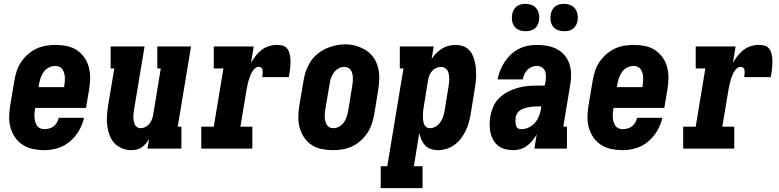

<svg xmlns="http://www.w3.org/2000/svg" viewBox="-20 -771 4040 996"><path d="M210 8Q180 8 151.5 2Q123 -4 99 -19Q75 -34 59 -57Q43 -80 35 -107.5Q27 -135 27.5 -165Q28 -195 33 -225L55 -355Q59 -379 67 -403.5Q75 -428 90 -450Q105 -472 125.5 -490Q146 -508 170 -519Q194 -530 219.5 -534Q245 -538 269 -538Q299 -538 327.5 -532Q356 -526 379 -510.5Q402 -495 418 -472Q434 -449 441 -421.5Q448 -394 447.5 -364.5Q447 -335 442 -305L426 -211H162V-207Q160 -195 159 -183.5Q158 -172 159 -160.5Q160 -149 163 -138.5Q166 -128 172 -119Q178 -110 188.5 -105.5Q199 -101 210 -101Q223 -101 235.5 -104.5Q248 -108 258.5 -116Q269 -124 275.5 -135.5Q282 -147 285 -160H416Q408 -125 389.5 -93Q371 -61 342.5 -37Q314 -13 279.5 -2.5Q245 8 210 8ZM180 -319H313V-323Q315 -335 316 -346.5Q317 -358 316.5 -369Q316 -380 313 -391Q310 -402 304 -411Q298 -420 288 -424.5Q278 -429 267 -429Q250 -429 234 -421Q218 -413 207.5 -399Q197 -385 191.5 -369Q186 -353 183 -337Z M661 8Q635 8 611.5 -2Q588 -12 572 -30Q556 -48 547.5 -72Q539 -96 536 -121Q533 -146 535 -172Q537 -198 541 -225L573 -416H554V-530H730L676 -206Q674 -196 673 -185.5Q672 -175 672 -164.5Q672 -154 673.5 -144.5Q675 -135 679 -126Q683 -117 691 -111.5Q699 -106 709 -106Q722 -106 734.5 -112.5Q747 -119 755.5 -129.5Q764 -140 768.5 -153Q773 -166 775 -178L814 -416H796V-530H971L902 -114H921V0H745L754 -50Q746 -37 736.5 -26Q727 -15 715 -6.5Q703 2 689 5Q675 8 661 8Z M1024 0V-114H1089L1139 -416H1089V-530H1296L1282 -445Q1293 -464 1306 -481Q1319 -498 1336.5 -511.5Q1354 -525 1374.5 -531.5Q1395 -538 1415 -538Q1429 -538 1442 -535.5Q1455 -533 1464.5 -524.5Q1474 -516 1478.5 -504Q1483 -492 1485 -479Q1487 -466 1487 -452.5Q1487 -439 1486 -425.5Q1485 -412 1483 -398.5Q1481 -385 1478 -371H1340Q1341 -377 1342 -382.5Q1343 -388 1343 -393.5Q1343 -399 1342.5 -404.5Q1342 -410 1339.5 -415Q1337 -420 1332 -422Q1327 -424 1322 -424Q1310 -424 1301 -415Q1292 -406 1286 -395Q1280 -384 1276 -373Q1272 -362 1269 -351Q1266 -340 1263.5 -328.5Q1261 -317 1259 -305L1227 -114H1289V0Z M1706 8Q1677 8 1648 2Q1619 -4 1596 -19.5Q1573 -35 1557.5 -58Q1542 -81 1534.5 -108.5Q1527 -136 1527.5 -165.5Q1528 -195 1533 -225L1555 -355Q1559 -380 1567.5 -404Q1576 -428 1590.5 -450.5Q1605 -473 1626 -490.5Q1647 -508 1671 -519Q1695 -530 1720 -535.5Q1745 -541 1770 -541Q1800 -541 1827.5 -533Q1855 -525 1878.5 -510Q1902 -495 1918 -472Q1934 -449 1941 -421.5Q1948 -394 1947.5 -364.5Q1947 -335 1942 -305L1921 -175Q1916 -151 1908 -126.5Q1900 -102 1885 -80Q1870 -58 1849.5 -40Q1829 -22 1805 -11Q1781 0 1756 4Q1731 8 1706 8ZM1709 -106Q1724 -106 1739 -114Q1754 -122 1763.5 -135.5Q1773 -149 1778 -164Q1783 -179 1786 -194L1807 -324Q1809 -335 1810 -346Q1811 -357 1810.5 -367.5Q1810 -378 1808 -388Q1806 -398 1800.5 -406.5Q1795 -415 1785.5 -419.5Q1776 -424 1765 -424Q1750 -424 1735.5 -415.5Q1721 -407 1711.5 -394Q1702 -381 1697 -366Q1692 -351 1690 -336L1668 -206Q1666 -195 1665 -184.5Q1664 -174 1664.5 -163.5Q1665 -153 1667.5 -143Q1670 -133 1675 -124Q1680 -115 1689 -110.5Q1698 -106 1709 -106Z M1955 205V91H1989L2073 -416H2054V-530H2230L2219 -465Q2229 -481 2243 -495Q2257 -509 2273 -519Q2289 -529 2307.5 -533.5Q2326 -538 2344 -538Q2362 -538 2379.5 -532.5Q2397 -527 2410 -515Q2423 -503 2430.5 -487Q2438 -471 2442.5 -453.5Q2447 -436 2448.5 -417.5Q2450 -399 2450 -380.5Q2450 -362 2447.5 -343Q2445 -324 2442 -305L2421 -175Q2417 -154 2411 -132.5Q2405 -111 2394.5 -90Q2384 -69 2369.5 -50.5Q2355 -32 2336 -18.5Q2317 -5 2295 1.5Q2273 8 2251 8Q2232 8 2214.5 2Q2197 -4 2185 -17Q2173 -30 2166 -46.5Q2159 -63 2155 -81L2127 91H2172V205ZM2210 -106Q2226 -106 2240 -114.5Q2254 -123 2263.5 -136Q2273 -149 2278 -164Q2283 -179 2286 -194L2307 -324Q2309 -335 2310 -345.5Q2311 -356 2310.5 -366.5Q2310 -377 2308 -387Q2306 -397 2301 -405.5Q2296 -414 2287 -419Q2278 -424 2267 -424Q2254 -424 2241.5 -418Q2229 -412 2220 -401Q2211 -390 2206.5 -377.5Q2202 -365 2200 -352L2179 -222Q2177 -213 2176 -204.5Q2175 -196 2174.5 -187Q2174 -178 2174 -169.5Q2174 -161 2174.5 -152.5Q2175 -144 2177 -136Q2179 -128 2183 -121Q2187 -114 2194.5 -110Q2202 -106 2210 -106Z M2643 8Q2622 8 2601.5 3Q2581 -2 2565 -14.5Q2549 -27 2539 -44.5Q2529 -62 2524.5 -82Q2520 -102 2520 -123.5Q2520 -145 2523 -166Q2528 -192 2538.5 -217Q2549 -242 2568.5 -261.5Q2588 -281 2612.5 -294Q2637 -307 2663 -314.5Q2689 -322 2715 -324.5Q2741 -327 2767 -327H2806L2810 -349Q2812 -363 2812 -377Q2812 -391 2807 -403Q2802 -415 2790.5 -422Q2779 -429 2765 -429Q2752 -429 2739 -424Q2726 -419 2716 -408.5Q2706 -398 2700 -385.5Q2694 -373 2692 -359H2561Q2566 -383 2575 -406Q2584 -429 2598 -450Q2612 -471 2630.5 -488.5Q2649 -506 2671.5 -517.5Q2694 -529 2718 -533.5Q2742 -538 2765 -538Q2793 -538 2820 -533Q2847 -528 2869.5 -516Q2892 -504 2909 -484Q2926 -464 2934 -439Q2942 -414 2942.5 -386.5Q2943 -359 2938 -331L2902 -114H2921V0H2752L2764 -73Q2754 -56 2741.5 -41Q2729 -26 2713.5 -14.5Q2698 -3 2679.5 2.5Q2661 8 2643 8ZM2685 -101Q2704 -101 2722.5 -109.5Q2741 -118 2754.5 -133.5Q2768 -149 2775.5 -167.5Q2783 -186 2786 -205L2788 -219H2767Q2756 -219 2745 -218Q2734 -217 2723 -215Q2712 -213 2700.5 -209.5Q2689 -206 2679 -199.5Q2669 -193 2663 -183Q2657 -173 2655 -162Q2654 -155 2654 -148Q2654 -141 2654.5 -134.5Q2655 -128 2656.5 -121.5Q2658 -115 2661.5 -110Q2665 -105 2671.5 -103Q2678 -101 2685 -101ZM2906 -609Q2889 -609 2873.5 -615Q2858 -621 2848.5 -634Q2839 -647 2836.5 -663.5Q2834 -680 2837 -697Q2839 -709 2845 -720Q2851 -731 2861 -738.5Q2871 -746 2883 -748.5Q2895 -751 2906 -751Q2923 -751 2938.5 -745Q2954 -739 2963.5 -726Q2973 -713 2976 -696.5Q2979 -680 2976 -663Q2974 -651 2968 -640Q2962 -629 2952 -621.5Q2942 -614 2930 -611.5Q2918 -609 2906 -609ZM2706 -609Q2689 -609 2673.5 -615Q2658 -621 2648.5 -634Q2639 -647 2636.5 -663.5Q2634 -680 2637 -697Q2639 -709 2645 -720Q2651 -731 2661 -738.5Q2671 -746 2683 -748.5Q2695 -751 2706 -751Q2723 -751 2738.5 -745Q2754 -739 2763.5 -726Q2773 -713 2776 -696.5Q2779 -680 2776 -663Q2774 -651 2768 -640Q2762 -629 2752 -621.5Q2742 -614 2730 -611.5Q2718 -609 2706 -609Z M3210 8Q3180 8 3151.5 2Q3123 -4 3099 -19Q3075 -34 3059 -57Q3043 -80 3035 -107.5Q3027 -135 3027.5 -165Q3028 -195 3033 -225L3055 -355Q3059 -379 3067 -403.5Q3075 -428 3090 -450Q3105 -472 3125.5 -490Q3146 -508 3170 -519Q3194 -530 3219.5 -534Q3245 -538 3269 -538Q3299 -538 3327.5 -532Q3356 -526 3379 -510.5Q3402 -495 3418 -472Q3434 -449 3441 -421.5Q3448 -394 3447.5 -364.5Q3447 -335 3442 -305L3426 -211H3162V-207Q3160 -195 3159 -183.5Q3158 -172 3159 -160.5Q3160 -149 3163 -138.5Q3166 -128 3172 -119Q3178 -110 3188.5 -105.5Q3199 -101 3210 -101Q3223 -101 3235.5 -104.5Q3248 -108 3258.5 -116Q3269 -124 3275.5 -135.5Q3282 -147 3285 -160H3416Q3408 -125 3389.5 -93Q3371 -61 3342.5 -37Q3314 -13 3279.5 -2.5Q3245 8 3210 8ZM3180 -319H3313V-323Q3315 -335 3316 -346.5Q3317 -358 3316.5 -369Q3316 -380 3313 -391Q3310 -402 3304 -411Q3298 -420 3288 -424.5Q3278 -429 3267 -429Q3250 -429 3234 -421Q3218 -413 3207.5 -399Q3197 -385 3191.5 -369Q3186 -353 3183 -337Z M3524 0V-114H3589L3639 -416H3589V-530H3796L3782 -445Q3793 -464 3806 -481Q3819 -498 3836.5 -511.5Q3854 -525 3874.5 -531.5Q3895 -538 3915 -538Q3929 -538 3942 -535.5Q3955 -533 3964.5 -524.5Q3974 -516 3978.5 -504Q3983 -492 3985 -479Q3987 -466 3987 -452.5Q3987 -439 3986 -425.5Q3985 -412 3983 -398.5Q3981 -385 3978 -371H3840Q3841 -377 3842 -382.5Q3843 -388 3843 -393.5Q3843 -399 3842.5 -404.5Q3842 -410 3839.5 -415Q3837 -420 3832 -422Q3827 -424 3822 -424Q3810 -424 3801 -415Q3792 -406 3786 -395Q3780 -384 3776 -373Q3772 -362 3769 -351Q3766 -340 3763.5 -328.5Q3761 -317 3759 -305L3727 -114H3789V0Z"/></svg>

Font: Iosevka Slab Heavy Oblique
Style: Regular
Weight: 900
Italic angle: -9°
Monospace: yes
Designer: Belleve Invis
Foundry: Belleve Invis
Version: Version 11.1.1; ttfautohint (v1.8.3)